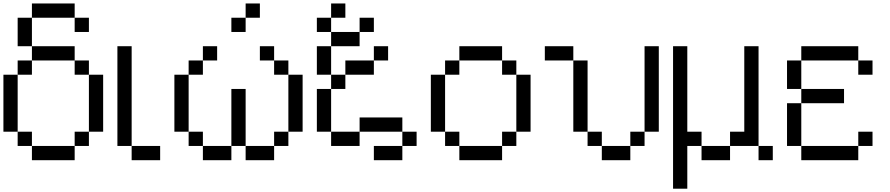

<svg xmlns="http://www.w3.org/2000/svg" viewBox="-20 -937 5207 1123"><path d="M0 -166.7V-500H83.3V-166.7ZM166.7 -166.7V-83.3H83.3V-166.7ZM166.7 -83.3H416.7V0H166.7ZM166.7 -583.3V-500H83.3V-583.3ZM166.7 -833.3V-666.7H83.3V-833.3ZM166.7 -666.7H416.7V-583.3H166.7ZM166.7 -916.7H416.7V-833.3H166.7ZM500 -166.7V-83.3H416.7V-166.7ZM500 -583.3V-500H416.7V-583.3ZM500 -500H583.3V-166.7H500ZM500 -833.3V-750H416.7V-833.3Z M666.7 -83.3V-666.7H750V-83.3ZM750 -83.3H916.7V0H750Z M1000 -166.7V-500H1083.3V-166.7ZM1750 -166.7H1666.7V-500H1750ZM1166.7 -166.7V-83.3H1083.3V-166.7ZM1166.7 -83.3H1333.3V0H1166.7ZM1166.7 -583.3V-500H1083.3V-583.3ZM1166.7 -666.7H1250V-583.3H1166.7ZM1333.3 -83.3V-416.7H1416.7V-83.3ZM1333.3 -750V-833.3H1416.7V-750ZM1500 -583.3V-666.7H1583.3V-583.3ZM1500 -833.3H1416.7V-916.7H1500ZM1666.7 -166.7V-83.3H1583.3V-166.7ZM1666.7 -583.3V-500H1583.3V-583.3ZM1416.7 -83.3H1583.3V0H1416.7Z M1833.3 -166.7V-416.7H1916.7V-166.7ZM1833.3 -500V-666.7H1916.7V-500ZM1833.3 -750V-833.3H1916.7V-750ZM2000 -416.7H1916.7V-500H2000ZM2000 -500V-583.3H2166.7V-500ZM2000 -833.3H1916.7V-916.7H2000ZM2166.7 0V-83.3H2333.3V0ZM2166.7 -583.3V-666.7H2250V-583.3ZM2166.7 -833.3V-750H2083.3V-833.3ZM2333.3 -166.7H2416.7V-83.3H2333.3ZM2333.3 -250V-166.7H2083.3V-250ZM1916.7 -166.7H2083.3V-83.3H1916.7ZM1916.7 -750H2083.3V-666.7H1916.7Z M2500 -166.7V-500H2583.3V-166.7ZM2583.3 -166.7H2666.7V-83.3H2583.3ZM2583.3 -500V-583.3H2666.7V-500ZM2666.7 -83.3H2916.7V0H2666.7ZM2666.7 -583.3V-666.7H2916.7V-583.3ZM2916.7 -83.3V-166.7H3000V-83.3ZM2916.7 -583.3H3000V-500H2916.7ZM3000 -166.7V-500H3083.3V-166.7Z M3833.3 -166.7H3750V-666.7H3833.3ZM3166.7 -583.3V-666.7H3333.3V-583.3ZM3333.3 -166.7V-583.3H3416.7V-166.7ZM3416.7 -166.7H3500V-83.3H3416.7ZM3500 -83.3H3666.7V0H3500ZM3666.7 -83.3V-166.7H3750V-83.3Z M3916.7 166.7V-666.7H4000V-166.7H4083.3V-83.3H4000V166.7ZM4083.3 -83.3H4250V0H4083.3ZM4250 -83.3V-166.7H4333.3V-666.7H4416.7V-83.3ZM4416.7 -83.3H4500V0H4416.7Z M4583.3 -83.3V-333.3H4666.7V-83.3ZM4583.3 -416.7V-583.3H4666.7V-416.7ZM4666.7 -83.3H5000V0H4666.7ZM4666.7 -416.7H4916.7V-333.3H4666.7ZM4666.7 -583.3V-666.7H5000V-583.3ZM5000 -83.3V-166.7H5083.3V-83.3ZM5000 -583.3H5083.3V-500H5000Z"/></svg>

Font: Galmuri11 Regular
Style: Regular
Weight: 400
Designer: Minseo Lee (Quiple)
Version: Version 2.356;hotconv 1.1.0;makeotfexe 2.6.0 DEVELOPMENT